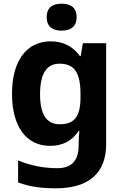

<svg xmlns="http://www.w3.org/2000/svg" viewBox="-20 -780 673 1040"><path d="M314 -760C269 -760 233 -743 233 -687C233 -632 269 -614 314 -614C358 -614 395 -632 395 -687C395 -743 358 -760 314 -760ZM255 -556C124 -556 45 -451 45 -272C45 -95 122 10 251 10C316 10 369 -14 406 -71H410C408 -52 406 -26 406 -4V7C406 90 368 131 291 131C216 131 145 117 78 89V208C141 232 205 240 282 240C462 240 555 157 555 1V-546H429L417 -476H413C375 -529 322 -556 255 -556ZM302 -435C382 -435 416 -388 416 -271V-253C416 -145 380 -107 304 -107C231 -107 197 -161 197 -270C197 -380 232 -435 302 -435Z"/></svg>

Font: Noto Sans Arabic UI
Style: Bold
Weight: 700
Designer: Monotype Design Team, Nadine Chahine and Nizar Qandah
Foundry: Monotype Imaging Inc.
Version: Version 2.010